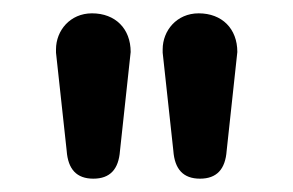

<svg xmlns="http://www.w3.org/2000/svg" viewBox="-20 -740 440 288"><path d="M176 -662C176 -697 153 -720 118 -720C85 -720 64 -694 64 -666C64 -665 64 -663 64 -661L80 -514C82 -486 95 -472 120 -472C145 -472 158 -486 160 -514ZM336 -662C336 -697 313 -720 278 -720C245 -720 224 -694 224 -666C224 -665 224 -663 224 -661L240 -514C242 -486 255 -472 280 -472C305 -472 318 -486 320 -514Z"/></svg>

Font: Dongle
Style: Bold
Weight: 700
Designer: Yanghee Ryu
Foundry: Yanghee Ryu
Version: Version 2.000